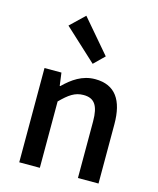

<svg xmlns="http://www.w3.org/2000/svg" viewBox="-118 -881 793 964"><g transform="rotate(15 278.0 -399.0)"><path d="M136 -727 303 -573 357 -626 210 -798ZM75 -490V0H182V-345C225 -388 255 -410 300 -410C356 -410 380 -377 380 -294V0H487V-308C487 -432 441 -502 336 -502C269 -502 219 -466 175 -423H172L163 -490Z"/></g></svg>

Font: Cambridge Sans Medium
Style: Regular
Weight: 500
Version: Version 2.020;PS 002.020;hotconv 1.0.88;makeotf.lib2.5.64775